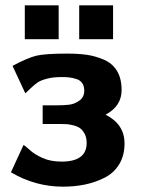

<svg xmlns="http://www.w3.org/2000/svg" viewBox="-20 -689 529 720"><path d="M73 -542V-669H200V-542ZM277 -542V-669H404V-542ZM21 -43 68 -145Q73 -144 90.5 -127.5Q108 -111 138.5 -97Q169 -83 211 -83Q305 -83 305 -153Q305 -173 297.5 -187Q290 -201 280.5 -208Q271 -215 255 -219Q239 -223 229 -223.5Q219 -224 204 -224H140V-294H192Q221 -294 240.5 -296.5Q260 -299 278 -312Q296 -325 296 -349Q296 -366 288.5 -377Q281 -388 267 -392.5Q253 -397 241 -398.5Q229 -400 211 -400Q179 -400 156.5 -394Q134 -388 123 -381Q112 -374 95 -358L75 -339L27 -442Q85 -473 118 -480.5Q151 -488 232 -488Q274 -488 305.5 -483.5Q337 -479 369 -465.5Q401 -452 418.5 -423.5Q436 -395 436 -351Q436 -291 376 -259Q447 -223 447 -151Q447 -106 427 -73Q407 -40 372 -22.5Q337 -5 298.5 3Q260 11 216 11Q112 11 21 -43Z"/></svg>

Font: Coval
Style: Black
Weight: 1000
Foundry: Context Ltd
Version: Version 001.000